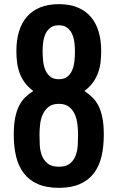

<svg xmlns="http://www.w3.org/2000/svg" viewBox="-20 -904 571 933"><path d="M266.1 -781.2Q241.2 -781.2 225.8 -770Q210.4 -758.8 201.9 -741Q193.4 -723.1 190.2 -700.9Q187 -678.7 187 -656.2Q187 -632.8 189.5 -608.4Q191.9 -584 200.2 -564.2Q208.5 -544.4 224.1 -531.7Q239.7 -519 266.1 -519Q292.5 -519 307.9 -531.7Q323.2 -544.4 331.3 -564.2Q339.4 -584 341.8 -608.4Q344.2 -632.8 344.2 -656.2Q344.2 -678.7 341.1 -700.9Q337.9 -723.1 329.3 -741Q320.8 -758.8 305.4 -770Q290 -781.2 266.1 -781.2ZM266.1 -883.8Q317.9 -883.8 356.7 -867.9Q395.5 -852.1 420.9 -822.5Q446.3 -793 459 -751Q471.7 -709 471.7 -656.2Q471.7 -627.4 468.5 -600.6Q465.3 -573.7 456.3 -549.3Q447.3 -524.9 431.4 -502.9Q415.5 -481 390.1 -461.9Q412.1 -447.3 429.4 -430.2Q446.8 -413.1 459 -388.9Q471.2 -364.7 477.8 -330.8Q484.4 -296.9 484.4 -249.5Q484.4 -190.9 473.1 -143.3Q461.9 -95.7 436 -62Q410.2 -28.3 368.4 -9.8Q326.7 8.8 266.1 8.8Q205.1 8.8 163.3 -9.8Q121.6 -28.3 95.7 -62Q69.8 -95.7 58.3 -143.3Q46.9 -190.9 46.9 -249.5Q46.9 -296.9 53.5 -330.6Q60.1 -364.3 72.3 -388.9Q84.5 -413.6 102.1 -430.7Q119.6 -447.8 141.6 -461.9Q116.2 -481 100.3 -502.7Q84.5 -524.4 75.4 -549.1Q66.4 -573.7 63 -600.6Q59.6 -627.4 59.6 -656.2Q59.6 -709 72.3 -751Q85 -793 110.6 -822.5Q136.2 -852.1 175 -867.9Q213.9 -883.8 266.1 -883.8ZM266.1 -93.8Q301.3 -93.8 320.1 -109.4Q338.9 -125 347.7 -148.4Q356.4 -171.9 357.9 -199Q359.4 -226.1 359.4 -249.5Q359.4 -272.5 356.4 -298.8Q353.5 -325.2 344 -347.4Q334.5 -369.6 315.9 -384.5Q297.4 -399.4 266.1 -399.4Q234.4 -399.4 215.8 -384.5Q197.3 -369.6 187.5 -347.4Q177.7 -325.2 174.8 -298.8Q171.9 -272.5 171.9 -249.5Q171.9 -226.1 173.3 -199Q174.8 -171.9 183.6 -148.4Q192.4 -125 211.7 -109.4Q231 -93.8 266.1 -93.8Z"/></svg>

Font: tigers
Style: Regular
Weight: 400
Designer: vernon adams
Foundry: vernon adams
Version: Version 1.2